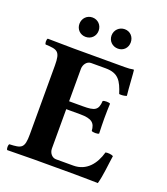

<svg xmlns="http://www.w3.org/2000/svg" viewBox="-151 -944 912 1051"><g transform="rotate(20 304.5 -419.0)"><path d="M323 -365H242V-554C242 -578 259 -603 283 -603H368C443 -603 464 -565 486 -496C498 -494 519 -496 529 -501C524 -542 519 -638 517 -646C517 -648 516 -649 513 -649C496 -646 488 -645 464 -645H169C169 -645 65 -646 15 -647C9 -641 9 -619 15 -613C85 -610 102 -605 102 -522V-122C102 -39 85 -35 15 -32C9 -26 9 -4 15 2C64 1 170 0 170 0H405C453 0 543 2 543 2C557 -48 562 -114 570 -165C560 -171 538 -173 525 -170C505 -98 460 -42 384 -42H283C261 -42 242 -63 242 -90V-319H323C392 -319 411 -300 414 -255C420 -249 451 -249 457 -255C456 -290 455 -309 455 -343C455 -377 456 -399 457 -429C451 -435 420 -435 414 -429C411 -374 390 -365 323 -365ZM337 -783C337 -751 362 -727 394 -727C426 -727 449 -751 449 -783C449 -815 426 -840 394 -840C362 -840 337 -815 337 -783ZM150 -783C150 -751 174 -727 206 -727C238 -727 262 -751 262 -783C262 -815 238 -840 206 -840C174 -840 150 -815 150 -783Z"/></g></svg>

Font: Libertinus Serif
Style: Bold
Weight: 700
Designer: Philipp H. Poll, Khaled Hosny
Foundry: Caleb Maclennan
Version: Version 7.050;RELEASE